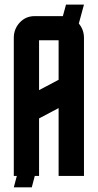

<svg xmlns="http://www.w3.org/2000/svg" viewBox="-20 -765 425 835"><path d="M149.9 -373 234.9 -418V-589.8H149.9ZM40 0V-600.1Q40 -639.6 66.4 -667.5Q92.3 -694.8 129.9 -694.8H253.4L267.1 -745.1H345.2L322.8 -662.6Q345.2 -635.7 345.2 -600.1V0H234.9V-294.9L149.9 -250V0H131.3L118.2 49.8H40L53.2 0Z"/></svg>

Font: Horta
Style: Regular
Weight: 600
Width: 3
Version: Version 0.11